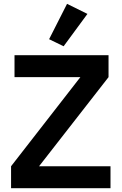

<svg xmlns="http://www.w3.org/2000/svg" viewBox="-20 -988 638 1008"><path d="M314 -745.1 237.8 -782.2 332 -967.8 439 -915ZM38.1 0V-115.2L401.9 -583H56.2V-698.2H549.8V-583L185.1 -115.2H560.1V0Z"/></svg>

Font: Anuphan SemiBold
Style: Bold
Weight: 600
Designer: Mike Abbink, Paul van der Laan, Pieter van Rosmalen, Mint Tantisuwanna
Foundry: Bold Monday; Cadson Demak
Version: Version 3.002;hotconv 1.0.109;makeotfexe 2.5.65596